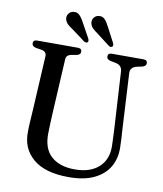

<svg xmlns="http://www.w3.org/2000/svg" viewBox="-97 -972 901 1064"><g transform="rotate(10 354.0 -439.5)"><path d="M565 -294.5 546.5 -612Q544.5 -645.5 511.5 -653L479.5 -659.5Q457.5 -664.5 457.5 -681Q457.5 -700 480 -700H657Q679.5 -700 679.5 -681Q679.5 -665 657 -659L628 -653Q590.5 -644 593 -609.5L610 -296Q612 -270.5 613.2 -246Q614.5 -221.5 615 -195.5Q616.5 -134.5 589 -87Q561.5 -39.5 504.8 -12.2Q448 15 362 15Q229.5 15 162 -41.8Q94.5 -98.5 96.5 -193Q96.5 -215 98.8 -253Q101 -291 103 -321L119.5 -622.5Q121 -648.5 91 -654L59.5 -659Q37 -664 37 -681Q37 -700 60 -700H288Q310.5 -700 310.5 -681Q310.5 -664.5 288.5 -659.5L257.5 -654Q231.5 -649 230 -623.5L213.5 -322Q211.5 -286 210.5 -256.5Q209.5 -227 209 -203.5Q207.5 -118.5 255 -75.8Q302.5 -33 388 -33Q474.5 -33 522.8 -77Q571 -121 569 -198Q568 -230 567 -252.5Q566 -275 565 -294.5ZM432 -843 475.5 -760Q482 -746 475.5 -739.5Q467.5 -732 455 -740.5L380 -798Q362.5 -809.5 351.2 -821.8Q340 -834 338 -850.5Q336 -866.5 345.8 -879Q355.5 -891.5 372.5 -893.5Q393 -896.5 406.5 -882Q420 -867.5 432 -843ZM290.5 -843 336 -760.5Q342.5 -746.5 337 -740Q329 -732.5 316 -740.5L240.5 -796.5Q222.5 -807.5 211 -819.2Q199.5 -831 196.5 -847.5Q194 -863.5 203.5 -876.2Q213 -889 229.5 -891.5Q250 -895 264 -881.2Q278 -867.5 290.5 -843Z"/></g></svg>

Font: Fraunces 72pt Soft
Style: Regular
Weight: 400
Version: Version 1.000;[b76b70a41]